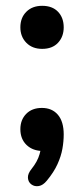

<svg xmlns="http://www.w3.org/2000/svg" viewBox="-20 -514 288 660"><path d="M141 107Q128 123 113.5 125.5Q99 128 88 120Q77 112 76 97.5Q75 83 89 66Q109 41 116 16Q123 -9 123 -29L128 5Q93 5 71.5 -15.5Q50 -36 50 -70Q50 -102 70 -122.5Q90 -143 124 -143Q159 -143 179 -119.5Q199 -96 199 -52Q199 -28 194.5 -2.5Q190 23 177.5 50.5Q165 78 141 107ZM125 -346Q91 -346 70.5 -367Q50 -388 50 -420Q50 -453 70.5 -473.5Q91 -494 125 -494Q160 -494 179.5 -473.5Q199 -453 199 -420Q199 -388 179.5 -367Q160 -346 125 -346Z"/></svg>

Font: Nunito ExtraLight
Style: Bold
Weight: 700
Version: Version 3.602